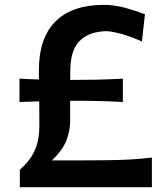

<svg xmlns="http://www.w3.org/2000/svg" viewBox="-20 -778 686 798"><path d="M62.5 0V-72.3Q101.1 -106.9 117.9 -139.6Q134.8 -172.4 139.2 -201.4Q143.6 -230.5 143.6 -253.9L143.1 -356.9Q102.5 -356 61 -354V-451.2Q81.5 -449.7 101.8 -449Q122.1 -448.2 141.6 -447.8V-485.4Q141.6 -620.6 210.9 -689.2Q280.3 -757.8 411.1 -757.8Q457.5 -757.8 503.9 -744.6Q550.3 -731.4 582.5 -718.8L569.8 -605.5Q518.6 -628.4 479.5 -638.4Q440.4 -648.4 420.9 -648.4Q348.6 -646.5 310.3 -607.2Q272 -567.9 272 -481V-445.8Q326.2 -445.8 378.2 -446.8Q430.2 -447.8 490.7 -451.2V-354Q430.2 -357.4 377.7 -358.4Q325.2 -359.4 271.5 -358.9V-274.4Q271.5 -237.3 257.3 -197.5Q243.2 -157.7 196.3 -111.3H305.2Q373.5 -111.3 425.3 -112.1Q477.1 -112.8 521.5 -115.2Q565.9 -117.7 611.3 -123V0Z"/></svg>

Font: Pinar-DS1-FD SemiBold
Style: Regular
Weight: 600
Designer: Amin Abedi
Version: Version 3.000